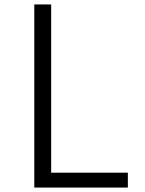

<svg xmlns="http://www.w3.org/2000/svg" viewBox="-20 -845 652 865"><path d="M134.5 0H556V-67H210.5V-825H134.5Z"/></svg>

Font: Spartan
Style: Regular
Weight: 400
Designer: Matt Bailey, Mirko Velimirovic
Foundry: Matt Bailey
Version: Version 1.003; ttfautohint (v1.8.3)